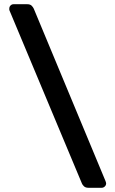

<svg xmlns="http://www.w3.org/2000/svg" viewBox="-20 -806 547 910"><path d="M399 84Q385 84 377.5 76.5Q370 69 368 63L26 -754Q24 -758 24 -760.5Q24 -763 24 -765Q24 -774 30 -780Q36 -786 44 -786H109Q123 -786 130 -779Q137 -772 140 -765L480 52Q483 60 483 63Q483 72 476.5 78Q470 84 462 84Z"/></svg>

Font: Fz Rubik Med
Style: Regular
Weight: 500
Designer: Hubert and Fischer
Foundry: Hubert and Fischer
Version: Vit hóa bi FontZin.com